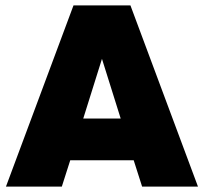

<svg xmlns="http://www.w3.org/2000/svg" viewBox="-20 -688 752 708"><path d="M504 0 473 -97H239L208 0H2L251 -668H461L710 0ZM356 -471 287 -251H425Z"/></svg>

Font: Celebes Black
Style: Regular
Weight: 900
Designer: Anugrah Pasau
Foundry: Lafontype
Version: Version 1.000; ttfautohint (v1.8.4)